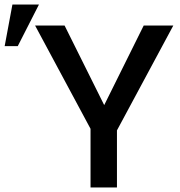

<svg xmlns="http://www.w3.org/2000/svg" viewBox="-96 -823 790 843"><path d="M417.5 0H301.5V-257.5L58 -711H187.5L361.5 -361.5L535 -711H665L417.5 -250.5ZM-18 -620.5H-75.5L-41.5 -803H75Z"/></svg>

Font: Roberto Sans Medium
Style: Regular
Weight: 500
Designer: Google (font) & Cristiano Sobral (main changes)
Version: Version 1.000;October 12, 2021;FontCreator 14.0.0.2814 64-bi